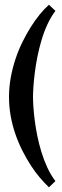

<svg xmlns="http://www.w3.org/2000/svg" viewBox="-20 -589 262 812"><path d="M119.6 -178.7Q119.6 -162.1 121.3 -136.2Q123 -110.4 127 -79.3Q130.9 -48.3 137.9 -13.9Q145 20.5 155.3 54.2Q165.5 87.9 180.2 119.6Q194.8 151.4 214.4 176.8L187 203.1Q168.5 185.5 148.7 162.4Q128.9 139.2 110.4 110.6Q91.8 82 75 48.8Q58.1 15.6 45.4 -21Q32.7 -57.6 25.4 -97.4Q18.1 -137.2 18.1 -178.7Q18.1 -220.2 25.4 -260.5Q32.7 -300.8 45.2 -338.4Q57.6 -376 74.5 -410.4Q91.3 -444.8 110.1 -474.6Q128.9 -504.4 148.4 -528.3Q168 -552.2 187 -568.8L214.4 -543Q194.8 -517.1 180.2 -485.1Q165.5 -453.1 155.3 -418.2Q145 -383.3 137.9 -347.7Q130.9 -312 127 -280Q123 -248 121.3 -221.9Q119.6 -195.8 119.6 -178.7Z"/></svg>

Font: Parastoo Print
Style: Print-Bold
Weight: 700
Foundry: Saber Rastikerdar (saber.rastikerdar@gmail.com)
Version: Version 1.0.0-alpha3